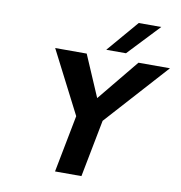

<svg xmlns="http://www.w3.org/2000/svg" viewBox="-95 -987 1012 1074"><g transform="rotate(10 411.0 -449.5)"><path d="M289 0 352 -325 170 -680H349L450 -445L643 -680H822L502 -325L439 0ZM453 -720 606 -899H734L565 -720Z"/></g></svg>

Font: Teachers
Style: Italic
Weight: 400
Italic angle: -11°
Designer: Alfredo Marco Pradil, Chank Diesel
Version: Version 1.001